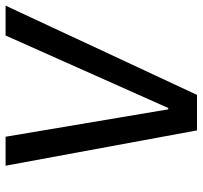

<svg xmlns="http://www.w3.org/2000/svg" viewBox="-39 -687 726 688"><g transform="rotate(-90 324.0 -343.0)"><path d="M200.8 0 74.2 -686H178L276.2 -103.2H281L540.8 -686H647.8L328 0Z"/></g></svg>

Font: Chivo Mono Medium
Style: Italic
Weight: 500
Italic angle: -8.05°
Monospace: yes
Designer: Hector Gatti
Foundry: Omnibus-Type
Version: Version 1.008